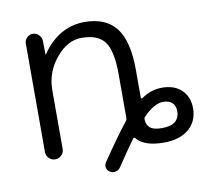

<svg xmlns="http://www.w3.org/2000/svg" viewBox="-72 -633 848 782"><g transform="rotate(-10 352.0 -241.5)"><path d="M148.4 -58.6Q148.4 -43.9 137.7 -33.2Q127 -22.5 111.8 -22.5Q96.7 -22.5 85.9 -33.2Q75.2 -43.9 75.2 -58.6V-507.8Q75.2 -521.5 85.4 -531.7Q95.7 -542 109.4 -542Q124 -542 134.3 -531.7Q144.5 -521.5 145.5 -507.8L146.5 -450.2Q146.5 -449.2 147.5 -449.2Q148.4 -449.2 148.4 -450.2Q178.7 -497.1 224.6 -525.4Q271.5 -552.7 325.2 -552.7Q413.1 -552.7 455.6 -498Q498 -443.4 498 -325.2V-209Q498 -207 500 -206.1Q502 -205.1 503.9 -206.1Q543.9 -234.4 589.8 -234.4Q640.6 -234.4 670.4 -206.1Q700.2 -177.7 700.2 -129.9Q700.2 -76.2 662.6 -44.4Q625 -12.7 559.6 -12.7Q478.5 -12.7 447.3 -50.8Q442.4 -56.6 438.5 -50.8Q412.1 -14.6 364.3 56.6Q357.4 66.4 344.7 69.3Q340.8 70.3 337.9 70.3Q329.1 70.3 322.3 65.4Q311.5 59.6 308.6 47.9Q305.7 36.1 312.5 25.4Q378.9 -72.3 420.9 -125Q425.8 -130.9 425.8 -138.7V-319.3Q425.8 -416 397.9 -453.6Q370.1 -491.2 301.8 -491.2Q244.1 -491.2 196.3 -433.6Q148.4 -376 148.4 -300.8ZM502.9 -130.9Q498 -127 498 -120.1Q498 -96.7 513.7 -84Q527.3 -72.3 561.5 -72.3Q634.8 -72.3 634.8 -129.9Q634.8 -152.3 621.6 -164.6Q608.4 -176.8 583 -176.8Q546.9 -175.8 502.9 -130.9Z"/></g></svg>

Font: Gen Jyuu Gothic P Normal
Style: Regular
Weight: 300
Designer: [Source Han Sans]
Ryoko NISHIZUKA  (kana & ideographs); Paul D. Hunt (Latin, Greek & Cyrillic); Wenlong ZHANG  (bopomofo
Version: Version 1.002.20150607